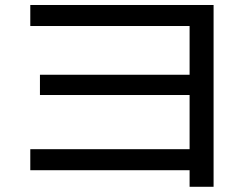

<svg xmlns="http://www.w3.org/2000/svg" viewBox="-20 -714 978 758"><path d="M728.5 -42H99.6V-125H728.5V-338.9H137.7V-418.9H728.5V-611.3H99.6V-694.3H823.2V23.4H728.5Z"/></svg>

Font: Pretendard Medium
Style: Regular
Weight: 500
Designer: Base glyphs from Inter by Rasmus Andersson; Hangeul glyphs from Noto Sans CJK(Source Han Sans) by Jang Soo-young and Kan
Foundry: Kil Hyung-jin
Version: Version 1.309